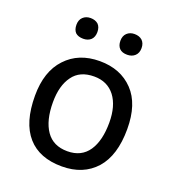

<svg xmlns="http://www.w3.org/2000/svg" viewBox="-128 -776 811 894"><g transform="rotate(20 277.5 -328.5)"><path d="M278.3 -502Q173.8 -502 111.3 -434.6Q48.8 -368.2 48.8 -248Q48.8 -114.3 108.4 -46.9Q167 19.5 278.3 19.5Q383.8 19.5 445.3 -48.8Q505.9 -117.2 505.9 -248Q505.9 -372.1 444.3 -436.5Q381.8 -502 278.3 -502ZM137.7 -248Q137.7 -330.1 172.9 -377.9Q207 -425.8 278.3 -425.8Q343.8 -425.8 380.9 -377.9Q417 -330.1 417 -248Q417 -158.2 382.8 -107.4Q347.7 -55.7 278.3 -55.7Q208 -55.7 172.9 -106.4Q137.7 -157.2 137.7 -248ZM386.7 -675.8Q364.3 -675.8 349.6 -662.1Q335 -648.4 335 -624Q335 -599.6 348.6 -585.9Q361.3 -573.2 386.7 -573.2Q410.2 -573.2 424.8 -586.9Q439.5 -600.6 439.5 -625Q439.5 -649.4 424.8 -663.1Q410.2 -675.8 386.7 -675.8ZM168.9 -675.8Q146.5 -675.8 131.8 -662.1Q117.2 -648.4 117.2 -624Q117.2 -599.6 129.9 -585.9Q143.6 -573.2 168.9 -573.2Q192.4 -573.2 207 -586.9Q220.7 -600.6 220.7 -625Q220.7 -649.4 207 -663.1Q192.4 -675.8 168.9 -675.8Z"/></g></svg>

Font: cl
Style: Regular
Weight: 400
Designer: Mitja Miklavcic
Version: Version 1.0